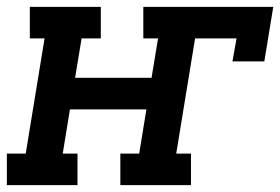

<svg xmlns="http://www.w3.org/2000/svg" viewBox="-37 -540 817 560"><path d="M-17 0V-92H38L93 -428H50V-520H257V-428H201L182 -313H405L424 -428H381V-520H760L734 -361H641L653 -428H532L477 -92H520V0H314V-92H369L390 -221H167L146 -92H189V0Z"/></svg>

Font: Iosevka Etoile SmBdObl
Style: Regular
Weight: 600
Italic angle: -9°
Designer: Belleve Invis
Foundry: Belleve Invis
Version: Version 15.5.2; ttfautohint (v1.8.4)